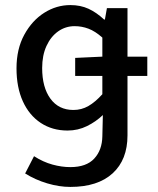

<svg xmlns="http://www.w3.org/2000/svg" viewBox="-20 -521 624 756"><path d="M276 -222V-293L383 -298H560V-222ZM257 215Q213 215 166 201Q119 187 79 162L114 94Q150 117 186.5 127Q223 137 257 137Q320 137 351 103.5Q382 70 383 16L385 -68Q358 -42 322.5 -24.5Q287 -7 246 -7Q186 -7 140.5 -37Q95 -67 70 -122Q45 -177 45 -252Q45 -328 75.5 -384Q106 -440 154 -470.5Q202 -501 257 -501Q297 -501 328.5 -486.5Q360 -472 390 -444H393L401 -489H482V12Q482 108 423.5 161.5Q365 215 257 215ZM269 -88Q301 -88 328 -103.5Q355 -119 383 -150V-373Q355 -398 328.5 -408Q302 -418 274 -418Q238 -418 209 -397.5Q180 -377 163 -340Q146 -303 146 -253Q146 -177 178.5 -132.5Q211 -88 269 -88Z"/></svg>

Font: Source Sans 3 ExtraLight Medium
Style: Regular
Weight: 500
Version: Version 3.052;hotconv 1.1.0;makeotfexe 2.6.0